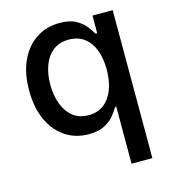

<svg xmlns="http://www.w3.org/2000/svg" viewBox="-112 -644 840 940"><g transform="rotate(-15 308.0 -174.5)"><path d="M543.9 204.1H438.5V-85H432.6Q422.9 -67.9 405 -45.4Q387.2 -22.9 356 -6.1Q324.7 10.7 274.9 10.7Q208.5 10.7 157 -23.2Q105.5 -57.1 76.2 -120.4Q46.9 -183.6 46.9 -271.5Q46.9 -360.4 76.7 -423.3Q106.4 -486.3 158 -519.5Q209.5 -552.7 275.4 -552.7Q326.2 -552.7 357.2 -535.9Q388.2 -519 405.5 -496.6Q422.9 -474.1 432.6 -457H441.4V-545.9H543.9ZM297.9 -79.6Q343.8 -79.6 375.5 -104Q407.2 -128.4 423.8 -171.9Q440.4 -215.3 440.4 -272.5Q440.4 -329.6 424.1 -372.3Q407.7 -415 376 -438.7Q344.2 -462.4 297.9 -462.4Q250.5 -462.4 218.5 -437.5Q186.5 -412.6 170.4 -369.6Q154.3 -326.7 154.3 -272.5Q154.3 -217.8 170.7 -174.1Q187 -130.4 218.8 -105Q250.5 -79.6 297.9 -79.6Z"/></g></svg>

Font: Inter V
Style: Weight 500 Optical size 14.0
Weight: 500
Designer: Rasmus Andersson
Foundry: rsms
Version: Version 4.000;git-4fc901f